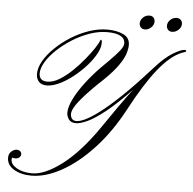

<svg xmlns="http://www.w3.org/2000/svg" viewBox="-59 -855 1032 1026"><g transform="rotate(5 456.5 -341.5)"><path d="M146.5 112.3Q91.3 112.3 53 89.6Q14.6 66.9 14.6 27.3Q14.6 5.9 29.1 -6.6Q43.5 -19 58.6 -19Q65.9 -19 74.5 -13.7Q83 -8.3 83 3.9Q83 13.2 74.7 20.5Q66.4 27.8 55.2 27.8Q50.3 27.8 45.2 27.3Q40 26.9 35.6 24.9Q34.2 29.8 34.2 35.2Q34.2 62 67.1 80.8Q100.1 99.6 149.4 99.6Q217.8 99.6 310.3 29.1Q402.8 -41.5 498.5 -180.7Q535.2 -234.9 574.5 -290.8Q613.8 -346.7 647.9 -391.6Q568.4 -309.1 512 -264.9Q455.6 -220.7 418.5 -204.1Q381.3 -187.5 360.4 -187.5Q333 -187.5 321 -204.3Q309.1 -221.2 309.1 -239.3Q309.1 -270 329.8 -312.5Q350.6 -355 386 -402.1Q421.4 -449.2 464.4 -493.2Q516.1 -543.9 540.8 -571Q565.4 -598.1 572.8 -611.6Q580.1 -625 580.1 -633.8Q580.1 -687 484.4 -687Q439 -687 391.1 -670.4Q343.3 -653.8 299.1 -626Q254.9 -598.1 219.7 -565.2Q184.6 -532.2 164.1 -498.5Q143.6 -464.8 143.6 -437Q143.6 -395.5 188 -395.5Q218.8 -395.5 253.2 -416.5Q287.6 -437.5 321 -470Q354.5 -502.4 382.3 -536.6Q410.2 -570.8 428.2 -598.4Q446.3 -626 449.2 -636.7Q452.6 -643.6 454.1 -643.6Q458 -643.6 459.5 -635.3Q462.4 -607.9 444.8 -573.5Q427.2 -539.1 396.5 -504.4Q365.7 -469.7 328.6 -440.2Q291.5 -410.6 254.2 -392.8Q216.8 -375 187 -375Q158.2 -375 143.8 -390.9Q129.4 -406.7 129.4 -432.6Q129.4 -465.3 150.4 -502Q171.4 -538.6 207.8 -573.7Q244.1 -608.9 290 -637.7Q335.9 -666.5 386 -683.6Q436 -700.7 484.4 -700.7Q533.7 -700.7 569.3 -684.1Q605 -667.5 605 -628.4Q605 -603 593.3 -572.3Q581.5 -541.5 549.8 -500.7Q518.1 -460 457.5 -404.8Q398.4 -347.2 363.8 -304Q329.1 -260.7 329.1 -233.9Q329.1 -219.7 336.9 -209.5Q344.7 -199.2 361.8 -199.2Q377.9 -199.2 407 -212.4Q436 -225.6 481.7 -259.8Q527.3 -293.9 592.8 -356.2Q658.2 -418.5 746.1 -516.6Q798.8 -576.2 842 -602.3Q885.3 -628.4 904.8 -628.4Q913.1 -628.4 913.1 -622.6Q913.1 -618.7 905.3 -616.7L891.1 -611.8Q830.6 -587.9 765.6 -507.1Q700.7 -426.3 626.5 -286.1Q559.6 -160.6 476.8 -71.5Q394 17.6 308.1 64.9Q222.2 112.3 146.5 112.3ZM828.6 -718.8Q814.9 -718.8 806.9 -727.8Q798.8 -736.8 798.8 -749.5Q798.8 -766.6 813.2 -780.8Q827.6 -794.9 847.7 -794.9Q861.3 -794.9 869.6 -786.4Q877.9 -777.8 877.9 -764.6Q877.9 -746.6 862.3 -732.7Q846.7 -718.8 828.6 -718.8ZM682.6 -718.8Q668.9 -718.8 660.9 -727.8Q652.8 -736.8 652.8 -749.5Q652.8 -766.6 667.2 -780.8Q681.6 -794.9 701.7 -794.9Q715.3 -794.9 723.1 -786.4Q731 -777.8 731 -764.6Q731 -746.6 715.8 -732.7Q700.7 -718.8 682.6 -718.8Z"/></g></svg>

Font: Pinyon Script
Style: Regular
Weight: 400
Designer: Nicole Fally, Eben Sorkin
Foundry: Sorkin Type Co.
Version: Version 1.008; ttfautohint (v1.8.4.7-5d5b)